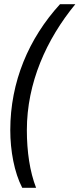

<svg xmlns="http://www.w3.org/2000/svg" viewBox="-20 -737 379 915"><path d="M86 158H152C122 81 108 -15 108 -117C108 -342 201 -549 339 -717H266C117 -554 29 -347 29 -117C29 -19 48 85 86 158Z"/></svg>

Font: Noto Sans Display SemiCondensed
Style: Italic
Weight: 400
Width: 4
Italic angle: -12°
Designer: Monotype Design Team
Foundry: Monotype Imaging Inc.
Version: Version 1.900